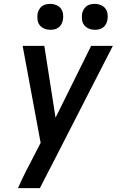

<svg xmlns="http://www.w3.org/2000/svg" viewBox="-20 -757 640 992"><path d="M73 215Q92 171 114 128Q136 85 158 43L190 -19L97 -520H209L267 -149L451 -520H563L253 85L240 110L186 215ZM470 -603Q454 -603 439.5 -609Q425 -615 415.5 -626.5Q406 -638 404 -654Q402 -670 404 -686Q406 -697 412 -707.5Q418 -718 427 -725Q436 -732 447.5 -734.5Q459 -737 470 -737Q486 -737 500.5 -731Q515 -725 524 -713.5Q533 -702 535.5 -686Q538 -670 535 -654Q533 -643 527.5 -632.5Q522 -622 512.5 -615Q503 -608 492 -605.5Q481 -603 470 -603ZM240 -603Q224 -603 209.5 -609Q195 -615 185.5 -626.5Q176 -638 174 -654Q172 -670 174 -686Q176 -697 182 -707.5Q188 -718 197 -725Q206 -732 217.5 -734.5Q229 -737 240 -737Q256 -737 270.5 -731Q285 -725 294 -713.5Q303 -702 305.5 -686Q308 -670 305 -654Q303 -643 297.5 -632.5Q292 -622 282.5 -615Q273 -608 262 -605.5Q251 -603 240 -603Z"/></svg>

Font: Iosevka Aile Semibold Oblique
Style: Regular
Weight: 600
Italic angle: -9°
Designer: Belleve Invis
Foundry: Belleve Invis
Version: Version 31.1.0; ttfautohint (v1.8.4)